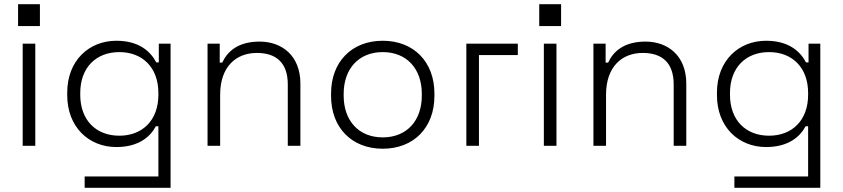

<svg xmlns="http://www.w3.org/2000/svg" viewBox="-20 -694 4013 914"><path d="M88 0H148V-486H88ZM66 -570H170V-674H66Z M383 200H792V-486H736V-397H724C696 -450 641 -500 534 -500C404 -500 300 -406 300 -253V-241C300 -89 403 6 534 6C641 6 696 -44 722 -93H734V146H383ZM362 -243V-251C362 -373 438 -446 548 -446C658 -446 734 -373 734 -251V-243C734 -121 658 -48 548 -48C438 -48 362 -121 362 -243Z M968 0H1028V-243C1028 -376 1103 -442 1203 -442C1292 -442 1350 -398 1350 -292V0H1410V-296C1410 -430 1321 -496 1216 -496C1112 -496 1062 -448 1038 -396H1026V-486H968Z M1802 14C1950 14 2048 -87 2048 -237V-249C2048 -399 1950 -500 1802 -500C1654 -500 1556 -399 1556 -249V-237C1556 -87 1654 14 1802 14ZM1616 -239V-247C1616 -367 1688 -446 1802 -446C1916 -446 1988 -367 1988 -247V-239C1988 -119 1916 -40 1802 -40C1688 -40 1616 -119 1616 -239Z M2200 0H2260V-432H2445V-486H2200Z M2569 0H2629V-486H2569ZM2547 -570H2651V-674H2547Z M2805 0H2865V-243C2865 -376 2940 -442 3040 -442C3129 -442 3187 -398 3187 -292V0H3247V-296C3247 -430 3158 -496 3053 -496C2949 -496 2899 -448 2875 -396H2863V-486H2805Z M3476 200H3885V-486H3829V-397H3817C3789 -450 3734 -500 3627 -500C3497 -500 3393 -406 3393 -253V-241C3393 -89 3496 6 3627 6C3734 6 3789 -44 3815 -93H3827V146H3476ZM3455 -243V-251C3455 -373 3531 -446 3641 -446C3751 -446 3827 -373 3827 -251V-243C3827 -121 3751 -48 3641 -48C3531 -48 3455 -121 3455 -243Z"/></svg>

Font: Meta Space Light
Style: Regular
Weight: 300
Designer: Meta Pool / Florian Karsten
Foundry: Meta Pool / Florian Karsten
Version: Version 2.000;Glyphs 3.1.1 (3137)